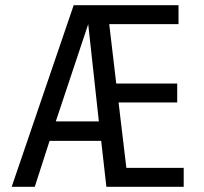

<svg xmlns="http://www.w3.org/2000/svg" viewBox="-20 -720 788 740"><path d="M390 0 370 -177H171L114 0H25L264 -700H668V-627H401L428 -398H663V-325H437L467 -73H688V0ZM195 -252H361L320 -627Z"/></svg>

Font: Share Tech
Style: Regular
Weight: 400
Designer: Ralph du Carrois
Foundry: Carrois Type Design
Version: Version 1.100